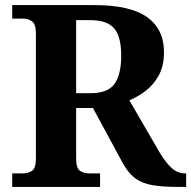

<svg xmlns="http://www.w3.org/2000/svg" viewBox="-20 -734 751 754"><path d="M28 0V-53H70Q90 -53 105.5 -63Q121 -73 121 -113V-600Q121 -640 105.5 -650.5Q90 -661 70 -661H28V-714H350Q492 -714 558 -666.5Q624 -619 624 -529Q624 -476 604 -439Q584 -402 553 -378Q522 -354 488 -340L607 -135Q633 -92 656 -72.5Q679 -53 707 -53H711V0H678Q618 0 578 -7Q538 -14 511.5 -33.5Q485 -53 464 -90L345 -310H279V-113Q279 -73 294.5 -63Q310 -53 330 -53H373V0ZM335 -368Q404 -368 430 -405Q456 -442 456 -515Q456 -591 428 -623Q400 -655 333 -655H279V-368Z"/></svg>

Font: Noto Naskh Arabic
Style: Bold
Weight: 700
Designer: Monotype Design Team, David Williams, Mohamad Dakak and Nizar Qandah
Foundry: Monotype Imaging Inc.
Version: Version 2.016